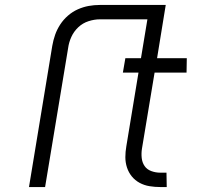

<svg xmlns="http://www.w3.org/2000/svg" viewBox="-20 -755 840 775"><path d="M97 0 191 -570Q195 -593 202.5 -614.5Q210 -636 223 -656Q236 -676 254.5 -692Q273 -708 294.5 -717.5Q316 -727 338 -731Q360 -735 383 -735H649L614 -520H734L733 -462H604L553 -155Q550 -136 552 -117.5Q554 -99 563.5 -85Q573 -71 590.5 -64.5Q608 -58 627 -58H652L653 0H627Q605 0 583.5 -3.5Q562 -7 543.5 -17Q525 -27 512 -43Q499 -59 492.5 -79Q486 -99 486 -120.5Q486 -142 490 -165L539 -462H476L486 -520H549L575 -677H383Q361 -677 337.5 -669.5Q314 -662 296 -645Q278 -628 268 -606Q258 -584 255 -561L162 0Z"/></svg>

Font: Iosevka Aile Light
Style: Italic
Weight: 300
Italic angle: -9°
Designer: Belleve Invis
Foundry: Belleve Invis
Version: Version 31.1.0; ttfautohint (v1.8.4)